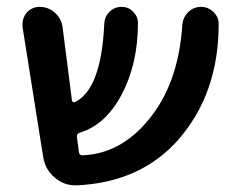

<svg xmlns="http://www.w3.org/2000/svg" viewBox="-20 -565 689 562"><path d="M568.4 -544.9Q589.8 -544.9 605.5 -529.3Q620.1 -514.6 620.1 -495.1Q620.1 -291 502 -156.2Q391.6 -31.2 205.1 -22.5Q202.1 -22.5 200.2 -22.5Q167 -22.5 140.6 -44.9Q112.3 -68.4 106.4 -105.5L45.9 -486.3Q45.9 -491.2 45.9 -495.1Q45.9 -512.7 57.6 -527.3Q73.2 -544.9 95.7 -544.9Q121.1 -544.9 140.1 -528.3Q159.2 -511.7 163.1 -486.3L190.4 -272.5Q190.4 -268.6 193.8 -266.6Q197.3 -264.6 200.2 -266.6Q276.4 -304.7 285.2 -495.1Q286.1 -516.6 300.8 -530.8Q315.4 -544.9 335.9 -544.9Q356.4 -544.9 370.1 -530.3Q383.8 -516.6 383.8 -498Q383.8 -377 335 -286.1Q288.1 -199.2 213.9 -176.8Q204.1 -173.8 205.1 -164.1Q206.1 -156.2 208 -142.6Q210 -128.9 210.9 -120.1Q211.9 -110.4 221.7 -110.4Q340.8 -115.2 425.8 -228.5Q502.9 -330.1 513.7 -492.2Q515.6 -514.6 531.2 -529.8Q546.9 -544.9 568.4 -544.9Z"/></svg>

Font: Gen Jyuu GothicX Medium
Style: Regular
Weight: 500
Designer: Ryoko NISHIZUKA (kana &amp; ideographs); Paul D. Hunt (Latin, Greek &amp; Cyrillic); Wenlong ZHANG (bopomofo); Sandoll C
Version: Version 1.058.20140828